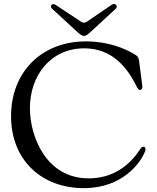

<svg xmlns="http://www.w3.org/2000/svg" viewBox="-20 -954 806 988"><path d="M411.2 14.2C613.3 14.2 704.2 -119.7 725.1 -171.9C728 -178.6 728.7 -181.8 728.7 -186.1C728.7 -197.1 722.7 -198.9 718 -198.9C712 -198.9 707 -195.7 701.7 -187.1C646.3 -101.2 560 -36.2 436.4 -36.2C216.3 -36.2 133.9 -252.8 133.9 -397.7C133.9 -563.2 238.6 -705.3 414.1 -705.3C561.4 -705.3 638.1 -600.1 683.6 -508.2C689.3 -496.8 693.9 -491.1 700.3 -491.1C708.1 -491.1 712.4 -498.2 712.4 -507.8C712.4 -517 705.3 -563.9 695.3 -642.8C692.8 -660.5 687.9 -665.1 671.5 -675.1C624.6 -704.2 535.5 -741.1 422.9 -741.1C192.8 -741.1 36.9 -582.4 36.9 -356.2C36.9 -128.6 196 14.2 411.2 14.2ZM248.2 -909.1 377.5 -789.8C408.4 -761 418.3 -763.8 446.4 -789.8L575.6 -909.1C589.5 -921.5 573.5 -942.1 555 -929.7L428.6 -843.4C417.3 -835.6 407.3 -835.2 396 -843L266 -929C247.2 -941.1 234 -921.9 248.2 -909.1Z"/></svg>

Font: Margiela Serif Text
Style: Regular
Weight: 400
Designer: Andreas Faust, Stefan Endress
Version: Version 1.002;FEAKit 1.0